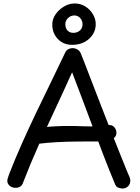

<svg xmlns="http://www.w3.org/2000/svg" viewBox="-20 -1066 806 1105"><path d="M114 -18Q109 -1 97.5 7Q86 15 69 15Q50 15 36 3.5Q22 -8 22 -26Q22 -31 24 -38.5Q26 -46 33 -65Q67 -152 105.5 -238.5Q144 -325 185.5 -412Q227 -499 270 -586.5Q313 -674 355 -763Q361 -776 372.5 -782.5Q384 -789 397 -789Q414 -789 427.5 -780Q441 -771 446 -756Q451 -744 468 -700.5Q485 -657 509 -594Q533 -531 561.5 -458Q590 -385 618.5 -312Q647 -239 672.5 -176Q698 -113 715 -71Q720 -61 725 -48.5Q730 -36 730 -28Q730 -6 716.5 6.5Q703 19 686 19Q676 19 662.5 14.5Q649 10 643 -4Q609 -85 574.5 -175Q540 -265 507 -353.5Q474 -442 445 -518.5Q416 -595 395 -650Q346 -541 296.5 -435.5Q247 -330 200.5 -226Q154 -122 114 -18ZM196 -238Q181 -237 163.5 -252Q146 -267 146 -286Q146 -299 155 -307.5Q164 -316 176.5 -321Q189 -326 200 -328Q222 -333 261 -336.5Q300 -340 352 -341Q404 -342 465 -339Q484 -338 504 -338.5Q524 -339 542.5 -340Q561 -341 576.5 -342.5Q592 -344 603 -346Q624 -349 637 -335Q650 -321 650 -302Q650 -285 639.5 -275Q629 -265 612 -260Q595 -255 576.5 -253.5Q558 -252 542 -252Q485 -252 426 -251.5Q367 -251 309.5 -248Q252 -245 196 -238ZM395 -808Q344 -808 312 -842.5Q280 -877 281 -927Q281 -956 299.5 -983Q318 -1010 347.5 -1028Q377 -1046 410 -1046Q444 -1046 471 -1029Q498 -1012 514.5 -984.5Q531 -957 531 -927Q531 -878 493 -843Q455 -808 395 -808ZM402 -877Q425 -877 440 -890.5Q455 -904 455 -927Q455 -947 441.5 -962Q428 -977 408 -977Q387 -977 371.5 -962Q356 -947 356 -927Q356 -904 368.5 -890.5Q381 -877 402 -877Z"/></svg>

Font: Playpen Sans Arabic
Style: Regular
Weight: 400
Designer: Azza Alameddine, Laura Meseguer, Veronika Burian, José Scaglione
Foundry: TypeTogether
Version: Version 2.000